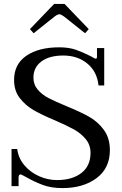

<svg xmlns="http://www.w3.org/2000/svg" viewBox="-20 -952 622 982"><path d="M133 -803 257 -932H310L434 -803L415 -782L307 -868Q291 -879 284 -879Q275 -879 260 -868L152 -782ZM114 -46Q90 -60 84 -60Q80 -60 77.5 -55.5Q75 -51 75 -43V0H39V-190H68Q74 -143 104.5 -107Q135 -71 179.5 -51Q224 -31 272 -31Q349 -31 396 -67Q443 -103 443 -170Q443 -211 418.5 -240.5Q394 -270 359 -289.5Q324 -309 262 -336Q193 -365 151.5 -389Q110 -413 81 -450.5Q52 -488 52 -543Q52 -624 115 -667Q178 -710 283 -710Q333 -710 369.5 -697Q406 -684 447 -663Q464 -652 470 -652Q476 -652 476 -661V-706H513V-515H484Q476 -587 426 -627.5Q376 -668 304 -668Q232 -668 191.5 -637.5Q151 -607 151 -555Q151 -519 173.5 -493Q196 -467 229 -450Q262 -433 320 -409Q391 -380 435.5 -355Q480 -330 511 -288Q542 -246 542 -184Q542 -92 474 -41Q406 10 299 10Q242 10 199 -6Q156 -22 114 -46Z"/></svg>

Font: TavirajRegular
Style: Regular
Weight: 400
Designer: Katatrad Team
Foundry: CadsonDemak
Version: Version 1.001